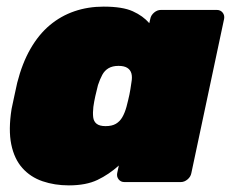

<svg xmlns="http://www.w3.org/2000/svg" viewBox="-20 -550 700 580"><path d="M188 10Q145 10 108.5 -2.5Q72 -15 47.5 -42.5Q23 -70 14 -114Q5 -158 15 -221Q20 -244 23.5 -261Q27 -278 32 -300Q47 -359 72 -402.5Q97 -446 130.5 -474Q164 -502 205 -516Q246 -530 293 -530Q350 -530 381 -516Q412 -502 431 -480L434 -493Q436 -504 445.5 -512Q455 -520 466 -520H635Q646 -520 652.5 -512Q659 -504 657 -493L558 -27Q556 -16 546.5 -8Q537 0 526 0H356Q345 0 338.5 -8Q332 -16 334 -27L339 -50Q309 -23 274.5 -6.5Q240 10 188 10ZM299 -169Q318 -169 330 -176Q342 -183 349.5 -196Q357 -209 362 -227Q368 -250 371 -264.5Q374 -279 377 -301Q380 -317 377 -328Q374 -339 364.5 -345Q355 -351 338 -351Q320 -351 308 -344Q296 -337 289 -324Q282 -311 276 -293Q272 -278 268 -260Q264 -242 262 -227Q260 -209 261.5 -196Q263 -183 272 -176Q281 -169 299 -169Z"/></svg>

Font: Rubik Light Black
Style: Italic
Weight: 900
Italic angle: -12°
Version: Version 2.104